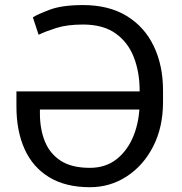

<svg xmlns="http://www.w3.org/2000/svg" viewBox="-20 -741 731 770"><path d="M340.3 9.8Q243.7 9.8 178 -29.8Q112.3 -69.3 79.1 -142.1Q45.9 -214.8 45.9 -314V-374.5H576.2V-301.8H140.1V-285.2Q140.1 -224.6 159.4 -175.3Q178.7 -126 222.7 -96.9Q266.6 -67.9 340.3 -67.9Q404.3 -67.9 448.7 -103.5Q493.2 -139.2 516.6 -199Q540 -258.8 540 -332V-377.9Q540 -451.2 516.8 -511.2Q493.7 -571.3 443.6 -606.9Q393.6 -642.6 313 -642.6Q249 -642.6 206.1 -628.9Q163.1 -615.2 134.8 -601.6L111.8 -671.4Q129.4 -683.1 179 -701.9Q228.5 -720.7 313 -720.7Q416.5 -720.7 488 -677Q559.6 -633.3 596.7 -555.9Q633.8 -478.5 633.8 -377.9V-332Q633.8 -231 594.5 -154.1Q555.2 -77.1 488.5 -33.7Q421.9 9.8 340.3 9.8Z"/></svg>

Font: RobotoDEMO
Style: Regular
Weight: 400
Designer: Christian Robertson
Foundry: Google
Version: Version 2.136